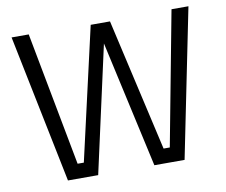

<svg xmlns="http://www.w3.org/2000/svg" viewBox="-77 -787 1039 882"><g transform="rotate(-10 443.0 -346.0)"><path d="M171 0H312L443 -591L574 0H715L855 -692H776L658 -68H629L488 -686H398L257 -68H228L110 -692H30Z"/></g></svg>

Font: RazerF5
Style: Regular
Weight: 400
Foundry: Razer Inc.
Version: Version 2